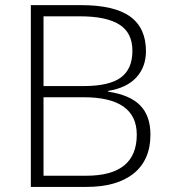

<svg xmlns="http://www.w3.org/2000/svg" viewBox="-20 -734 667 754"><path d="M101.1 -713.9H296.9Q429.2 -713.9 491.2 -668.9Q553.2 -624 553.2 -533.2Q553.2 -471.2 515.4 -429.9Q477.5 -388.7 404.8 -377V-374Q490.2 -361.3 530.5 -320.1Q570.8 -278.8 570.8 -205.1Q570.8 -106.4 505.4 -53.2Q439.9 0 319.8 0H101.1ZM150.9 -396H308.1Q408.7 -396 454.3 -429.4Q500 -462.9 500 -534.2Q500 -605.5 448.5 -637.7Q397 -669.9 294.9 -669.9H150.9ZM150.9 -352.1V-43.9H318.8Q517.1 -43.9 517.1 -205.1Q517.1 -352.1 308.1 -352.1Z"/></svg>

Font: TypoPRO Open Sans
Style: Regular
Weight: 300
Foundry: Ascender Corporation
Version: Version 1.10